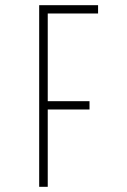

<svg xmlns="http://www.w3.org/2000/svg" viewBox="-20 -720 490 740"><path d="M131 0V-700H358V-668H164V-330H325V-298H164V0Z"/></svg>

Font: Trispace Condensed Thin
Style: Regular
Weight: 100
Width: 3
Designer: Tyler Finck
Foundry: Etcetera Type Company
Version: Version 1.210; ttfautohint (v1.8.3)